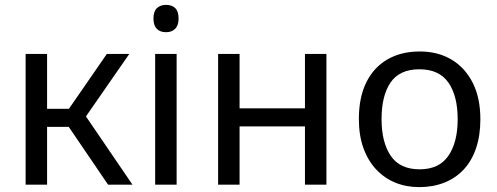

<svg xmlns="http://www.w3.org/2000/svg" viewBox="-20 -757 2037 787"><path d="M423 0 240 -269 239 -277 418 -536H510L313 -252L309 -314L523 0ZM85 0V-536H173V0ZM167 -237V-311H271V-237Z M616 0V-536H704V0ZM661 -625Q636 -625 622.5 -639Q609 -653 609 -681Q609 -710 623 -723.5Q637 -737 661 -737Q685 -737 698.5 -723.5Q712 -710 712 -681Q712 -653 698 -639Q684 -625 661 -625Z M874 0V-536H962V-313H1230V-536H1318V0H1230V-239H962V0Z M1698 10Q1645 10 1600 -8.5Q1555 -27 1521.5 -63Q1488 -99 1469.5 -150.5Q1451 -202 1451 -269Q1451 -358 1481.5 -419.5Q1512 -481 1568 -513.5Q1624 -546 1701 -546Q1774 -546 1829.5 -513.5Q1885 -481 1917 -419Q1949 -357 1949 -268Q1949 -202 1931.5 -150Q1914 -98 1881 -62.5Q1848 -27 1801.5 -8.5Q1755 10 1698 10ZM1700 -63Q1780 -63 1818 -118.5Q1856 -174 1856 -268Q1856 -364 1818 -418.5Q1780 -473 1699 -473Q1618 -473 1581 -419Q1544 -365 1544 -269Q1544 -174 1581.5 -118.5Q1619 -63 1700 -63Z"/></svg>

Font: Noto Sans Ambassadori
Style: Regular
Weight: 400
Designer: Monotype Design Team
Foundry: Monotype Imaging Inc.
Version: Version 2.013